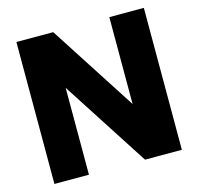

<svg xmlns="http://www.w3.org/2000/svg" viewBox="-107 -853 999 967"><g transform="rotate(-15 392.5 -370.0)"><path d="M544.5 -740H724.5V0H532.5L240 -453V0H60V-740H252L544.5 -287Z"/></g></svg>

Font: Encode Sans ExtraBold
Style: Regular
Weight: 800
Designer: Multiple Designers
Foundry: Impallari Type
Version: Version 2.000